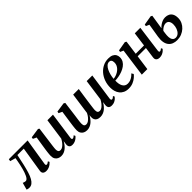

<svg xmlns="http://www.w3.org/2000/svg" viewBox="267 -1763 2988 2988"><g transform="rotate(-45 1761.0 -269.0)"><path d="M448 -89Q445 -69 451.5 -62.2Q458 -55.5 465 -55.5Q474 -55.5 485.5 -61Q497 -66.5 512.5 -80L525 -55Q515 -42.5 495.5 -27Q476 -11.5 449.5 -0.5Q423 10.5 391 10.5Q354 10.5 334 -8.5Q314 -27.5 320 -65L387 -484.5H246.5Q227 -388.5 209 -310Q191 -231.5 172.5 -171.8Q154 -112 131.5 -72.5Q109 -32.5 81.8 -12.2Q54.5 8 19 8Q3.5 8 -12.5 4.2Q-28.5 0.5 -33 -3L-1 -119.5Q3 -117.5 12 -114.2Q21 -111 31.8 -108.2Q42.5 -105.5 52 -105.5Q68.5 -105.5 83 -120.5Q97.5 -135.5 109.8 -160.2Q122 -185 132.2 -214.5Q142.5 -244 150 -273Q160.5 -311.5 168.5 -349.5Q176.5 -387.5 182.2 -419.5Q188 -451.5 191 -471L99.5 -496.5L106 -532.5H519.5Z M720.5 11Q688 11 661.5 -1.8Q635 -14.5 619.2 -40.2Q603.5 -66 603 -106.5Q603 -122 605 -144Q607 -166 610 -190.8Q613 -215.5 616.5 -239.2Q620 -263 623 -281.5L651.5 -465.5L594.5 -492L599.5 -521.5L759.5 -544.5L780 -531.5L747 -285Q744.5 -265 741.2 -242.2Q738 -219.5 735.2 -197.8Q732.5 -176 730.5 -157.8Q728.5 -139.5 728.5 -127.5Q728.5 -104 733.8 -89.8Q739 -75.5 749.8 -69.2Q760.5 -63 777.5 -63Q801.5 -63 826 -80Q850.5 -97 872.2 -124.2Q894 -151.5 909.5 -182.5L959.5 -537H1082L1019 -90.5Q1016.5 -73 1021.5 -64.2Q1026.5 -55.5 1036 -55.5Q1045 -55.5 1056.5 -61.8Q1068 -68 1083.5 -82.5L1095.5 -57Q1087.5 -45 1069.2 -29.2Q1051 -13.5 1025.2 -1.8Q999.5 10 968.5 10Q932.5 10 916 -6.5Q899.5 -23 899 -48.5Q899 -52.5 899.8 -61Q900.5 -69.5 902 -80.8Q903.5 -92 905 -103.5Q906.5 -115 908 -124.5L906.5 -125Q892.5 -99 874 -74.8Q855.5 -50.5 832.2 -31.2Q809 -12 781.2 -0.5Q753.5 11 720.5 11Z M1315 -285.5Q1312.5 -267.5 1309.2 -245.2Q1306 -223 1303 -200.5Q1300 -178 1298 -158.8Q1296 -139.5 1296 -127Q1296 -91.5 1308 -77Q1320 -62.5 1345 -62.5Q1367.5 -62.5 1391.8 -79Q1416 -95.5 1438 -122.8Q1460 -150 1475.5 -183Q1480 -216 1485 -252.5Q1490 -289 1495 -322.5Q1500 -357 1505 -394Q1510 -431 1515.2 -467.2Q1520.5 -503.5 1525 -535.5H1648Q1638.5 -471 1630 -413.5Q1621.5 -356 1614.8 -307.8Q1608 -259.5 1603 -222.2Q1598 -185 1595.2 -161Q1592.5 -137 1592.5 -127.5Q1592.5 -92 1604.2 -77.2Q1616 -62.5 1641 -62.5Q1664.5 -62.5 1688.8 -79.5Q1713 -96.5 1735.2 -124Q1757.5 -151.5 1773.5 -184L1822.5 -535.5H1946L1882.5 -91Q1881 -72.5 1885.8 -63.8Q1890.5 -55 1900.5 -55Q1910.5 -55 1921.2 -61.2Q1932 -67.5 1948 -82.5L1960 -57Q1952 -45 1934.5 -29Q1917 -13 1891.2 -1.2Q1865.5 10.5 1832.5 10.5Q1793 10.5 1775.8 -10.5Q1758.5 -31.5 1764 -70L1771 -125Q1756 -97.5 1736.2 -73Q1716.5 -48.5 1692.8 -29.5Q1669 -10.5 1640.8 0.2Q1612.5 11 1579.5 11Q1544 11 1519.8 -1.2Q1495.5 -13.5 1484 -37.2Q1472.5 -61 1475 -96.5L1479 -130.5Q1464.5 -103 1445.2 -77.8Q1426 -52.5 1402.2 -32.5Q1378.5 -12.5 1350 -0.8Q1321.5 11 1288 11Q1255.5 11 1229 -1.5Q1202.5 -14 1186.5 -40Q1170.5 -66 1170.5 -107Q1170.5 -122.5 1172.8 -145Q1175 -167.5 1178.2 -192.8Q1181.5 -218 1184.8 -241.8Q1188 -265.5 1190.5 -282L1217 -465.5L1160 -492.5L1165.5 -522L1322.5 -545L1347 -531Z M2418.5 -96Q2404 -75.5 2374.2 -50.5Q2344.5 -25.5 2302 -7.2Q2259.5 11 2205.5 11Q2153.5 11 2116.2 -6.8Q2079 -24.5 2055.2 -55Q2031.5 -85.5 2020.5 -123.8Q2009.5 -162 2009.5 -203Q2009.5 -274.5 2032 -337Q2054.5 -399.5 2095 -446.8Q2135.5 -494 2189.8 -520.8Q2244 -547.5 2308 -547.5Q2357.5 -547.5 2388.8 -532.8Q2420 -518 2435.2 -492.2Q2450.5 -466.5 2451 -434Q2451.5 -389 2431.5 -355Q2411.5 -321 2377.8 -297Q2344 -273 2303.2 -257.5Q2262.5 -242 2220.8 -234.5Q2179 -227 2143 -226Q2141 -191.5 2146 -160.5Q2151 -129.5 2163.5 -105.8Q2176 -82 2197 -68.2Q2218 -54.5 2248 -54.5Q2280 -54.5 2307.2 -64.8Q2334.5 -75 2357.5 -92.2Q2380.5 -109.5 2398.5 -129.5ZM2282 -502Q2251 -502 2227 -480.2Q2203 -458.5 2185.5 -423Q2168 -387.5 2157.5 -345.8Q2147 -304 2144 -264Q2170 -266 2197 -275Q2224 -284 2248.5 -299Q2273 -314 2292.2 -334.5Q2311.5 -355 2322.5 -380.2Q2333.5 -405.5 2333 -435Q2332.5 -469.5 2319.2 -485.8Q2306 -502 2282 -502Z M2940 -89Q2938 -70.5 2943 -63Q2948 -55.5 2955.5 -55.5Q2964.5 -55.5 2975.2 -60.8Q2986 -66 3001.5 -80L3014 -55Q3006 -44.5 2988.8 -29Q2971.5 -13.5 2945 -1.5Q2918.5 10.5 2884.5 10.5Q2863 10.5 2845.5 2.8Q2828 -5 2818.8 -21.5Q2809.5 -38 2813 -63.5L2838.5 -247.5H2656.5L2622 0H2500L2564 -465L2511 -489L2516 -518L2671.5 -544.5L2695 -530.5L2663 -297H2845.5L2877.5 -532H2999.5Z M3271 11Q3226 11 3189.2 -3.2Q3152.5 -17.5 3128 -47.8Q3103.5 -78 3094.5 -125Q3085.5 -172 3096 -238L3133 -465.5L3079 -489.5L3084 -518.5L3239.5 -545L3263.5 -532L3226.5 -294Q3241.5 -312 3266 -330.5Q3290.5 -349 3321.2 -362Q3352 -375 3386.5 -375Q3426.5 -375 3457.8 -359.2Q3489 -343.5 3506.8 -310Q3524.5 -276.5 3524.5 -223Q3524.5 -174.5 3504.5 -132.2Q3484.5 -90 3449.2 -57.8Q3414 -25.5 3368.2 -7.2Q3322.5 11 3271 11ZM3279.5 -32Q3316.5 -32 3343.8 -56.8Q3371 -81.5 3386 -121.2Q3401 -161 3401 -206Q3401 -248.5 3382.5 -275.8Q3364 -303 3325 -303Q3307.5 -303 3287.8 -295Q3268 -287 3249.8 -273.5Q3231.5 -260 3219 -244Q3215.5 -224 3212.8 -202.5Q3210 -181 3208 -158.5Q3205 -114.5 3213.5 -86.5Q3222 -58.5 3239.5 -45.2Q3257 -32 3279.5 -32Z"/></g></svg>

Font: Merriweather 72pt SemiBold
Style: Italic
Weight: 600
Italic angle: -7.8°
Version: Version 2.101